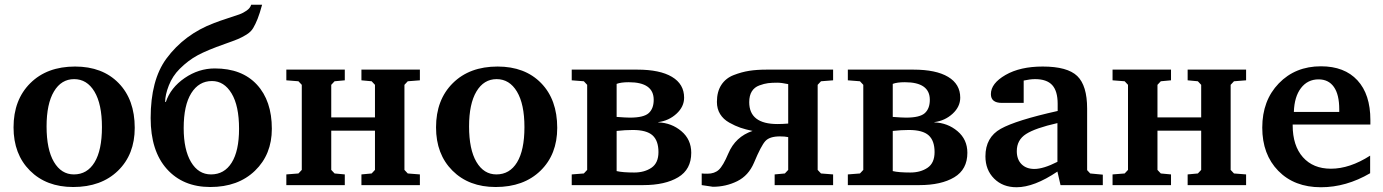

<svg xmlns="http://www.w3.org/2000/svg" viewBox="-20 -779 5819 808"><path d="M37 -243Q37 -359 107.5 -429Q178 -499 296 -499Q411 -499 479 -429.5Q547 -360 547 -241Q547 -129 476.5 -60.5Q406 8 288 8Q175 8 106 -61Q37 -130 37 -243ZM176 -247Q176 -150 207 -97.5Q238 -45 291 -45Q347 -45 378 -96Q409 -147 409 -244Q409 -341 377.5 -393.5Q346 -446 292 -446Q238 -446 207 -394Q176 -342 176 -247Z M614 -282Q614 -442 680 -532Q756 -635 881 -682Q904 -691 938 -702Q972 -713 987.5 -718.5Q1003 -724 1018 -734.5Q1033 -745 1037 -759H1083Q1073 -722 1064 -699.5Q1055 -677 1045.5 -661Q1036 -645 1017.5 -633.5Q999 -622 981 -614.5Q963 -607 926 -594Q852 -568 812 -546.5Q772 -525 736 -489Q706 -459 690.5 -419.5Q675 -380 675 -350H678Q698 -410 757 -450.5Q816 -491 884 -491Q998 -491 1061 -423Q1124 -355 1124 -237Q1124 -129 1053 -60.5Q982 8 865 8Q750 8 682 -68Q614 -144 614 -282ZM753 -240Q753 -149 784 -97Q815 -45 868 -45Q924 -45 955 -94.5Q986 -144 986 -237Q986 -334 954.5 -386Q923 -438 872 -438Q817 -438 785 -387Q753 -336 753 -240Z M1185 0V-45L1236 -49L1250 -64V-422L1236 -437L1185 -441V-486H1431V-441L1388 -437L1374 -422V-285H1558V-422L1544 -437L1501 -441V-486H1747V-441L1696 -437L1682 -422V-64L1696 -49L1747 -45V0H1501V-45L1544 -49L1558 -64V-229H1374V-64L1388 -49L1431 -45V0Z M1815 -243Q1815 -359 1885.5 -429Q1956 -499 2074 -499Q2189 -499 2257 -429.5Q2325 -360 2325 -241Q2325 -129 2254.5 -60.5Q2184 8 2066 8Q1953 8 1884 -61Q1815 -130 1815 -243ZM1954 -247Q1954 -150 1985 -97.5Q2016 -45 2069 -45Q2125 -45 2156 -96Q2187 -147 2187 -244Q2187 -341 2155.5 -393.5Q2124 -446 2070 -446Q2016 -446 1985 -394Q1954 -342 1954 -247Z M2386 0V-45L2437 -49L2451 -64V-422L2437 -437L2386 -441V-486H2662Q2757 -486 2808 -455.5Q2859 -425 2859 -368Q2859 -330 2827 -300.5Q2795 -271 2750 -265V-264Q2806 -262 2847.5 -227Q2889 -192 2889 -136Q2889 -66 2834 -33Q2779 0 2687 0ZM2575 -59Q2600 -53 2649 -53Q2692 -53 2721.5 -73Q2751 -93 2751 -139Q2751 -187 2726 -209.5Q2701 -232 2643 -232Q2611 -232 2575 -228ZM2575 -287Q2614 -284 2631 -284Q2689 -284 2710 -303Q2731 -322 2731 -359Q2731 -433 2626 -433Q2593 -433 2575 -426Z M2933 0V-49Q2941 -48 2957 -48Q2987 -48 3005 -64.5Q3023 -81 3045 -133Q3075 -204 3147 -228Q3118 -234 3096 -241.5Q3074 -249 3049 -263Q3024 -277 3010.5 -299Q2997 -321 2997 -350Q2997 -393 3015.5 -421.5Q3034 -450 3067.5 -463Q3101 -476 3133 -481Q3165 -486 3206 -486H3486V-441L3435 -437L3421 -422V-64L3435 -49L3486 -45V0H3240V-45L3283 -49L3297 -64V-202Q3283 -205 3262 -205Q3219 -205 3201 -185.5Q3183 -166 3153 -94Q3130 -40 3082.5 -16.5Q3035 7 2980 7ZM3133 -349Q3133 -257 3252 -257Q3272 -257 3297 -259V-425Q3269 -431 3251 -431Q3228 -431 3212 -429Q3196 -427 3175.5 -419.5Q3155 -412 3144 -394.5Q3133 -377 3133 -349Z M3548 0V-45L3599 -49L3613 -64V-422L3599 -437L3548 -441V-486H3824Q3919 -486 3970 -455.5Q4021 -425 4021 -368Q4021 -330 3989 -300.5Q3957 -271 3912 -265V-264Q3968 -262 4009.5 -227Q4051 -192 4051 -136Q4051 -66 3996 -33Q3941 0 3849 0ZM3737 -59Q3762 -53 3811 -53Q3854 -53 3883.5 -73Q3913 -93 3913 -139Q3913 -187 3888 -209.5Q3863 -232 3805 -232Q3773 -232 3737 -228ZM3737 -287Q3776 -284 3793 -284Q3851 -284 3872 -303Q3893 -322 3893 -359Q3893 -433 3788 -433Q3755 -433 3737 -426Z M4127 -121Q4127 -201 4191.5 -237Q4256 -273 4431 -312V-342Q4431 -396 4408 -421Q4385 -446 4336 -446Q4315 -446 4288 -440V-346H4196Q4150 -346 4150 -383Q4150 -428 4211.5 -463.5Q4273 -499 4368 -499Q4472 -499 4513.5 -459Q4555 -419 4555 -322V-63L4568 -49L4621 -44V0H4443L4430 -57Q4332 9 4258 9Q4200 9 4163.5 -27.5Q4127 -64 4127 -121ZM4259 -143Q4259 -108 4279 -88Q4299 -68 4333 -68Q4371 -68 4430 -98V-261Q4337 -240 4298 -215Q4259 -190 4259 -143Z M4662 0V-45L4713 -49L4727 -64V-422L4713 -437L4662 -441V-486H4908V-441L4865 -437L4851 -422V-285H5035V-422L5021 -437L4978 -441V-486H5224V-441L5173 -437L5159 -422V-64L5173 -49L5224 -45V0H4978V-45L5021 -49L5035 -64V-229H4851V-64L4865 -49L4908 -45V0Z M5292 -242Q5292 -356 5361.5 -428Q5431 -500 5539 -500Q5638 -500 5692.5 -441Q5747 -382 5747 -274V-255H5420V-252Q5420 -166 5463 -117.5Q5506 -69 5581 -69Q5660 -69 5746 -124V-50Q5645 9 5539 9Q5427 9 5359.5 -60Q5292 -129 5292 -242ZM5425 -308H5616V-319Q5616 -381 5593.5 -413Q5571 -445 5529 -445Q5483 -445 5455 -408.5Q5427 -372 5425 -308Z"/></svg>

Font: Khartiya
Style: Bold
Weight: 700
Version: Version 1.0.2